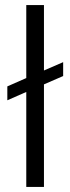

<svg xmlns="http://www.w3.org/2000/svg" viewBox="-20 -740 279 760"><path d="M84 0V-376L9 -343V-398L84 -431V-720H154V-461L230 -494V-439L154 -406V0Z"/></svg>

Font: DM Sans Light
Style: Regular
Weight: 300
Designer: Colophon Foundry, Jonny Pinhorn
Foundry: Colophon Foundry
Version: Version 4.004; ttfautohint (v1.8.4.7-5d5b)